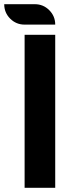

<svg xmlns="http://www.w3.org/2000/svg" viewBox="-69 -899 333 919"><path d="M48.8 -732.4H195.3V0H48.8ZM48.8 -781.2Q8.3 -781.2 -20.3 -809.8Q-48.8 -838.4 -48.8 -878.9H97.7Q138.2 -878.9 166.7 -850.3Q195.3 -821.8 195.3 -781.2Z"/></svg>

Font: Audex
Style: Regular
Weight: 400
Designer: GGBotNet
Foundry: GGBotNet
Version: 1.00